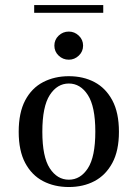

<svg xmlns="http://www.w3.org/2000/svg" viewBox="-20 -729 544 760"><path d="M252.4 -492.7Q229 -492.7 212.1 -508.9Q195.2 -525 195.2 -548.4Q195.2 -571.8 212.1 -587.9Q229 -604 252.4 -604Q275 -604 291.9 -587.9Q308.9 -571.8 308.9 -548.4Q308.9 -525 291.9 -508.9Q275 -492.7 252.4 -492.7ZM252.4 11.3Q195.2 11.3 150.4 -12.1Q105.6 -35.5 79.8 -83.9Q54 -132.3 54 -207.3Q54 -283.1 79.8 -331.9Q105.6 -380.6 150.8 -404Q196 -427.4 252.4 -427.4Q309.7 -427.4 354 -404Q398.4 -380.6 424.6 -331.9Q450.8 -283.1 450.8 -207.3Q450.8 -132.3 424.6 -83.9Q398.4 -35.5 354 -12.1Q309.7 11.3 252.4 11.3ZM252.4 -17.7Q298.4 -17.7 327.8 -62.9Q357.3 -108.1 357.3 -208.1Q357.3 -307.3 327.8 -352.8Q298.4 -398.4 252.4 -398.4Q206.5 -398.4 177 -352.8Q147.6 -307.3 147.6 -207.3Q147.6 -108.1 177 -62.9Q206.5 -17.7 252.4 -17.7ZM115.3 -678.2V-708.9H388.7V-678.2Z"/></svg>

Font: Playfair 5pt SemiExpanded Light Medium
Style: Regular
Weight: 500
Version: Version 2.203